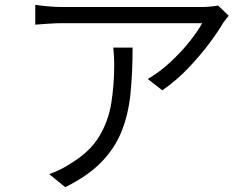

<svg xmlns="http://www.w3.org/2000/svg" viewBox="-20 -741 1040 795"><path d="M927 -676Q922 -669 914.5 -660Q907 -651 902 -643Q883 -610 846 -560.5Q809 -511 759.5 -459Q710 -407 652 -367L592 -414Q639 -441 684.5 -483Q730 -525 765 -569Q800 -613 817 -645Q799 -645 753 -645Q707 -645 645.5 -645Q584 -645 517.5 -645Q451 -645 391.5 -645Q332 -645 290.5 -645Q249 -645 238 -645Q211 -645 183 -643Q155 -641 126 -639V-721Q152 -717 181.5 -714.5Q211 -712 238 -712Q250 -712 292 -712Q334 -712 395 -712Q456 -712 523 -712Q590 -712 652 -712Q714 -712 759 -712Q804 -712 819 -712Q833 -712 853 -714Q873 -716 883 -718ZM529 -544Q529 -441 520.5 -355Q512 -269 484 -198.5Q456 -128 400.5 -70.5Q345 -13 250 34L184 -20Q204 -27 228 -38.5Q252 -50 271 -63Q351 -111 390 -175Q429 -239 441 -315.5Q453 -392 453 -475Q453 -492 452 -508.5Q451 -525 449 -544Z"/></svg>

Font: Source Han Sans SC Normal
Style: Regular
Weight: 350
Designer: Ryoko NISHIZUKA 西塚涼子 (kana, bopomofo & ideographs); Paul D. Hunt (Latin, Greek & Cyrillic); Sandoll Communications 산돌커뮤니
Foundry: Adobe
Version: Version 2.004;hotconv 1.0.118;makeotfexe 2.5.65603